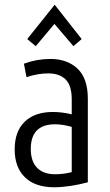

<svg xmlns="http://www.w3.org/2000/svg" viewBox="-20 -784 464 811"><path d="M208 7Q129 7 85.5 -35Q42 -77 42 -153Q42 -229 84.5 -270Q127 -311 203 -311Q223 -311 243 -308.5Q263 -306 283 -301V-364Q283 -423 257 -448.5Q231 -474 184 -474Q162 -474 138.5 -470Q115 -466 92 -458L81 -515Q135 -535 193 -535Q264 -535 307.5 -494Q351 -453 351 -367V-14Q314 -4 277 1.5Q240 7 208 7ZM213 -48Q249 -48 283 -57V-248Q266 -253 248 -256Q230 -259 213 -259Q110 -259 110 -155Q110 -103 136.5 -75.5Q163 -48 213 -48ZM131 -589 95 -619 211 -764 325 -619 290 -589 210 -683Z"/></svg>

Font: Ubuntu Sans Condensed
Style: Regular
Weight: 400
Width: 3
Designer: Dalton Maag Ltd
Foundry: Dalton Maag Ltd
Version: Version 1.006; ttfautohint (v1.8.4.7-5d5b)